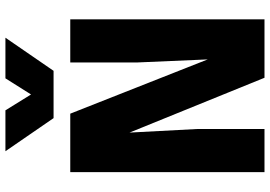

<svg xmlns="http://www.w3.org/2000/svg" viewBox="-160 -810 971 690"><g transform="rotate(-90 325.0 -465.5)"><path d="M51 0V-698H261L456 -204L445 -458V-698H600V0H390L193 -485L206 -240V0ZM126 -931H273L330 -839L388 -931H534L415 -758H245Z"/></g></svg>

Font: Azeret Mono
Style: Bold
Weight: 700
Designer: Martin Vácha
Foundry: Displaay
Version: Version 1.002